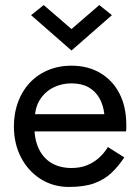

<svg xmlns="http://www.w3.org/2000/svg" viewBox="-20 -730 555 760"><path d="M86 -210H479Q480 -216 480 -222Q480 -228 480 -234Q480 -307 453 -359.5Q426 -412 377 -441Q328 -470 263 -470Q204 -470 156.5 -446Q109 -422 79 -379Q49 -336 39 -279Q37 -267 36 -255Q35 -243 35 -230Q35 -161 63.5 -106.5Q92 -52 141.5 -21Q191 10 253 10Q313 10 353 -4.5Q393 -19 421 -45.5Q449 -72 472 -107L407 -148Q392 -123 371 -104.5Q350 -86 323.5 -75.5Q297 -65 263 -65Q218 -65 185 -84Q152 -103 134 -140Q116 -177 116 -230L118 -260Q118 -303 137.5 -334.5Q157 -366 190 -383Q223 -400 263 -400Q303 -400 330.5 -384.5Q358 -369 373.5 -341.5Q389 -314 393 -278H86ZM263 -615 153 -710 103 -670 263 -530 423 -670 373 -710Z"/></svg>

Font: Glinicke Jost Regular
Style: Regular
Weight: 400
Version: Version 3.710